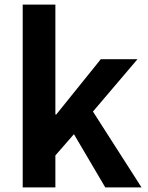

<svg xmlns="http://www.w3.org/2000/svg" viewBox="-20 -818 644 838"><path d="M79.1 0V-797.9H221.7V-318.4H225.6L419.9 -559.6H580.1L385.7 -331.1L597.7 0H439.5L302.7 -232.4L221.7 -139.6V0Z"/></svg>

Font: Nasu
Style: Bold
Weight: 700
Designer: Ryoko NISHIZUKA (kana &amp; ideographs); Paul D. Hunt (Latin, Greek &amp; Cyrillic); Wenlong ZHANG (bopomofo); Sandoll C
Version: Version 2014.1215